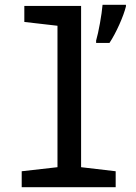

<svg xmlns="http://www.w3.org/2000/svg" viewBox="-20 -785 570 805"><path d="M383 -615V-605H439C467 -647 498 -717 508 -758V-765H410C407 -726 393 -648 383 -615ZM71 0H465V-67L320 -84V-760H82V-693L221 -677V-84L71 -67Z"/></svg>

Font: Noto Sans Mono Condensed Medium
Style: Regular
Weight: 500
Width: 3
Designer: Monotype Design Team
Foundry: Monotype Imaging Inc.
Version: Version 2.014